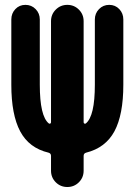

<svg xmlns="http://www.w3.org/2000/svg" viewBox="-20 -750 540 770"><path d="M474.6 -671.9V-410.2Q474.6 -290 439 -223.6Q403.3 -157.2 325.2 -137.7Q315.4 -134.8 315.4 -125V-65.4Q315.4 -38.1 296.4 -19Q277.3 0 250 0Q222.7 0 203.6 -19Q184.6 -38.1 184.6 -65.4V-125Q184.6 -134.8 174.8 -137.7Q96.7 -156.2 61 -223.1Q25.4 -290 25.4 -410.2V-671.9Q25.4 -696.3 41.5 -713.4Q57.6 -730.5 82 -730.5Q106.4 -730.5 123 -713.4Q139.6 -696.3 139.6 -671.9V-410.2Q139.6 -284.2 175.8 -254.9Q178.7 -252.9 181.6 -254.4Q184.6 -255.9 184.6 -259.8V-665Q184.6 -692.4 203.6 -711.4Q222.7 -730.5 250 -730.5Q277.3 -730.5 296.4 -711.4Q315.4 -692.4 315.4 -665V-259.8Q315.4 -255.9 318.4 -254.4Q321.3 -252.9 324.2 -254.9Q360.4 -284.2 360.4 -410.2V-671.9Q360.4 -696.3 377 -713.4Q393.6 -730.5 418 -730.5Q442.4 -730.5 458.5 -713.4Q474.6 -696.3 474.6 -671.9Z"/></svg>

Font: Rounded-X Mgen+ 1mn bold
Style: Bold
Weight: 700
Designer: [Source Han Sans]
Ryoko NISHIZUKA  (kana & ideographs); Paul D. Hunt (Latin, Greek & Cyrillic); Wenlong ZHANG  (bopomofo
Version: Version 1.059.20150602